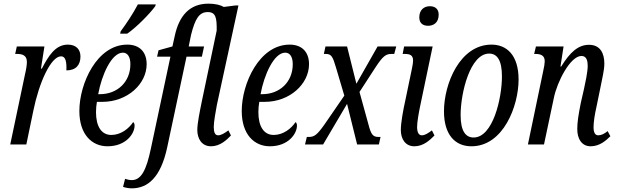

<svg xmlns="http://www.w3.org/2000/svg" viewBox="-20 -790 3373 1050"><path d="M116 -380 36 0H124L162 -183C193 -337 258 -482 314 -482C339 -482 345 -452 343 -405C396 -405 420 -436 420 -481C420 -518 398 -546 351 -546C282 -546 244 -482 209 -415H204L223 -536H72L63 -495H73C98 -495 127 -490 127 -452C127 -435 124 -414 116 -380Z M637 -606H676C728 -642 800 -716 829 -756L832 -766H734C708 -716 670 -659 640 -619ZM568 10C669 10 716 -59 716 -103C716 -112 713 -120 708 -122C685 -87 641 -52 589 -52C535 -52 505 -98 505 -177C505 -194 507 -218 510 -233H540C677 -233 782 -331 782 -439C782 -506 743 -546 676 -546C510 -546 414 -333 414 -183C414 -54 483 10 568 10ZM527 -275H517C536 -380 590 -502 652 -502C677 -502 693 -480 693 -439C693 -341 621 -275 527 -275Z M700 240C786 240 859 184 895 13L1000 -480H1084L1096 -536H1012L1025 -600C1047 -687 1069 -724 1116 -724C1160 -724 1166 -693 1165 -623L1084 -237C1072 -178 1059 -115 1059 -79C1059 -32 1083 10 1134 10C1183 10 1219 -24 1243 -49L1229 -77C1209 -62 1189 -50 1173 -50C1156 -50 1149 -66 1149 -96C1149 -124 1160 -183 1166 -216L1284 -760H1266L1204 -752C1185 -763 1157 -770 1120 -770C1018 -770 960 -705 936 -595L923 -536L847 -515L839 -480H912L805 23C780 142 752 195 700 195C688 195 672 191 664 188L653 232C664 236 684 240 700 240Z M1456 10C1557 10 1604 -59 1604 -103C1604 -112 1601 -120 1596 -122C1573 -87 1529 -52 1477 -52C1423 -52 1393 -98 1393 -177C1393 -194 1395 -218 1398 -233H1428C1565 -233 1670 -331 1670 -439C1670 -506 1631 -546 1564 -546C1398 -546 1302 -333 1302 -183C1302 -54 1371 10 1456 10ZM1415 -275H1405C1424 -380 1478 -502 1540 -502C1565 -502 1581 -480 1581 -439C1581 -341 1509 -275 1415 -275Z M1648 0H1747L1878 -222L1933 0H2052L2061 -41H2051C2019 -41 2009 -54 1994 -113L1946 -287L2035 -424C2074 -483 2090 -495 2121 -495H2136L2147 -536H2045L1929 -332L1878 -536H1760L1751 -495H1762C1793 -495 1800 -479 1817 -422L1863 -267L1755 -110C1714 -52 1699 -41 1668 -41H1658Z M2321 -649C2349 -649 2379 -664 2379 -710C2379 -742 2358 -756 2331 -756C2298 -756 2273 -735 2273 -695C2273 -663 2293 -649 2321 -649ZM2246 10C2296 10 2331 -24 2356 -49L2342 -77C2322 -62 2304 -50 2287 -50C2270 -50 2261 -66 2261 -96C2261 -124 2271 -178 2279 -216L2346 -536H2190L2182 -495H2193C2221 -495 2239 -489 2239 -459C2239 -449 2237 -435 2233 -416L2197 -243C2185 -189 2172 -119 2172 -79C2172 -31 2196 10 2246 10Z M2558 10C2733 10 2816 -211 2816 -355C2816 -490 2750 -546 2668 -546C2495 -546 2408 -332 2408 -181C2408 -53 2469 10 2558 10ZM2570 -38C2527 -38 2499 -72 2499 -161C2499 -282 2551 -497 2655 -497C2698 -497 2725 -462 2725 -372C2725 -253 2676 -38 2570 -38Z M3210 10C3258 10 3293 -20 3318 -45L3303 -73C3285 -58 3268 -50 3251 -50C3234 -50 3226 -67 3226 -94C3226 -121 3232 -163 3242 -206L3266 -323C3273 -360 3285 -407 3285 -442C3285 -497 3264 -545 3201 -545C3142 -545 3097 -504 3049 -426H3045L3062 -536H2911L2901 -495H2908C2937 -495 2959 -487 2959 -455C2959 -444 2956 -424 2951 -403L2867 0H2955L3009 -255C3026 -340 3098 -484 3160 -484C3189 -484 3194 -455 3194 -430C3194 -395 3180 -333 3174 -305L3156 -226C3142 -156 3137 -118 3137 -86C3136 -32 3161 10 3210 10Z"/></svg>

Font: Noto Serif ExtraCondensed
Style: Italic
Weight: 400
Width: 2
Italic angle: -12°
Designer: Monotype Design Team
Foundry: Monotype Imaging Inc.
Version: Version 2.014